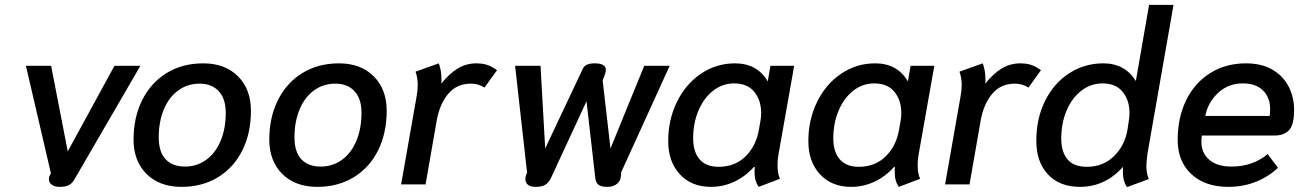

<svg xmlns="http://www.w3.org/2000/svg" viewBox="-20 -754 5345 785"><path d="M180 -21Q180 -32 185 -39L188 -46L86 -485H189L257 -135L448 -485H554L284 -20Q275 -4 261.5 3Q248 10 224 10Q204 10 192 1.5Q180 -7 180 -21Z M526 -183Q526 -274 561.5 -345Q597 -416 661.5 -455.5Q726 -495 811 -495Q900 -495 953 -442Q1006 -389 1006 -301Q1006 -210 971 -139.5Q936 -69 871.5 -29.5Q807 10 722 10Q632 10 579 -43Q526 -96 526 -183ZM903 -293Q903 -350 874.5 -381Q846 -412 796 -412Q747 -412 709 -384.5Q671 -357 650 -307Q629 -257 629 -192Q629 -133 657 -103Q685 -73 736 -73Q785 -73 823 -100.5Q861 -128 882 -178Q903 -228 903 -293Z M1081 -183Q1081 -274 1116.5 -345Q1152 -416 1216.5 -455.5Q1281 -495 1366 -495Q1455 -495 1508 -442Q1561 -389 1561 -301Q1561 -210 1526 -139.5Q1491 -69 1426.5 -29.5Q1362 10 1277 10Q1187 10 1134 -43Q1081 -96 1081 -183ZM1458 -293Q1458 -350 1429.5 -381Q1401 -412 1351 -412Q1302 -412 1264 -384.5Q1226 -357 1205 -307Q1184 -257 1184 -192Q1184 -133 1212 -103Q1240 -73 1291 -73Q1340 -73 1378 -100.5Q1416 -128 1437 -178Q1458 -228 1458 -293Z M1683 -358Q1688 -386 1688 -406Q1688 -434 1679 -461L1774 -495Q1785 -466 1785 -429Q1785 -418 1784 -412Q1817 -453 1851.5 -474Q1886 -495 1928 -495Q1953 -495 1972.5 -488.5Q1992 -482 2012 -467L1961 -396Q1936 -412 1905 -412Q1849 -412 1814 -372Q1779 -332 1766 -264L1720 0H1620Z M2128 -22Q2128 -30 2131 -39L2135 -48L2086 -485H2190L2209 -147L2362 -471Q2367 -483 2378.5 -489Q2390 -495 2412 -495Q2457 -495 2457 -468Q2457 -459 2452 -447L2444 -425L2476 -147L2614 -485H2718L2519 -48V-39Q2519 -17 2504 -3.5Q2489 10 2463 10Q2438 10 2427 1.5Q2416 -7 2414 -25L2378 -340L2232 -25Q2223 -7 2209.5 1.5Q2196 10 2171 10Q2149 10 2138.5 1.5Q2128 -7 2128 -22Z M2712 -177Q2712 -265 2748 -338Q2784 -411 2846.5 -453Q2909 -495 2985 -495Q3076 -495 3119 -421L3130 -485H3227L3164 -129Q3159 -104 3159 -77Q3159 -44 3169 -23L3082 10Q3065 -13 3065 -51Q3065 -64 3066 -71L3063 -72Q3027 -32 2982 -11Q2937 10 2887 10Q2807 10 2759.5 -41.5Q2712 -93 2712 -177ZM3083 -225 3089 -259Q3092 -276 3092 -292Q3092 -344 3064 -378.5Q3036 -413 2981 -413Q2934 -413 2896 -383.5Q2858 -354 2836 -302.5Q2814 -251 2814 -188Q2814 -133 2840.5 -102.5Q2867 -72 2918 -72Q2985 -72 3028.5 -115Q3072 -158 3083 -225Z M3285 -177Q3285 -265 3321 -338Q3357 -411 3419.5 -453Q3482 -495 3558 -495Q3649 -495 3692 -421L3703 -485H3800L3737 -129Q3732 -104 3732 -77Q3732 -44 3742 -23L3655 10Q3638 -13 3638 -51Q3638 -64 3639 -71L3636 -72Q3600 -32 3555 -11Q3510 10 3460 10Q3380 10 3332.5 -41.5Q3285 -93 3285 -177ZM3656 -225 3662 -259Q3665 -276 3665 -292Q3665 -344 3637 -378.5Q3609 -413 3554 -413Q3507 -413 3469 -383.5Q3431 -354 3409 -302.5Q3387 -251 3387 -188Q3387 -133 3413.5 -102.5Q3440 -72 3491 -72Q3558 -72 3601.5 -115Q3645 -158 3656 -225Z M3907 -358Q3912 -386 3912 -406Q3912 -434 3903 -461L3998 -495Q4009 -466 4009 -429Q4009 -418 4008 -412Q4041 -453 4075.5 -474Q4110 -495 4152 -495Q4177 -495 4196.5 -488.5Q4216 -482 4236 -467L4185 -396Q4160 -412 4129 -412Q4073 -412 4038 -372Q4003 -332 3990 -264L3944 0H3844Z M4571 -53Q4571 -65 4572 -72Q4498 10 4396 10Q4312 10 4264.5 -41Q4217 -92 4217 -178Q4217 -270 4253 -342Q4289 -414 4351.5 -454.5Q4414 -495 4491 -495Q4579 -495 4624 -423L4678 -734H4778L4672 -129Q4667 -94 4667 -75Q4667 -45 4677 -22L4588 11Q4571 -12 4571 -53ZM4590 -225 4595 -259Q4598 -276 4598 -292Q4598 -344 4570 -378.5Q4542 -413 4488 -413Q4440 -413 4401.5 -383.5Q4363 -354 4341 -302.5Q4319 -251 4319 -187Q4319 -133 4344.5 -102.5Q4370 -72 4424 -72Q4490 -72 4534.5 -115.5Q4579 -159 4590 -225Z M4795 -182Q4795 -274 4830 -345Q4865 -416 4928.5 -455.5Q4992 -495 5074 -495Q5139 -495 5183.5 -468.5Q5228 -442 5249.5 -398.5Q5271 -355 5271 -305Q5271 -243 5250 -221.5Q5229 -200 5192 -200H4894Q4892 -191 4892 -174Q4892 -128 4924.5 -100.5Q4957 -73 5015 -73Q5102 -73 5163 -124L5205 -68Q5166 -31 5114 -10.5Q5062 10 5002 10Q4907 10 4851 -42Q4795 -94 4795 -182ZM5171 -280Q5173 -289 5173 -308Q5173 -355 5144 -384Q5115 -413 5062 -413Q5001 -413 4959.5 -373.5Q4918 -334 4908 -280Z"/></svg>

Font: Niramit Medium
Style: Italic
Weight: 500
Italic angle: -10°
Designer: Katatrad Aksorn Co.,Ltd.
Foundry: Cadson Demak Co.,Ltd.
Version: Version 1.000; ttfautohint (v1.6)